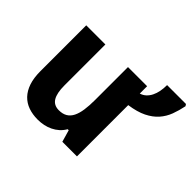

<svg xmlns="http://www.w3.org/2000/svg" viewBox="-140 -837 1056 1056"><g transform="rotate(45 388.0 -309.0)"><path d="M435.1 0 415 -69.8H407.2Q395 -48.8 378.2 -33.9Q361.3 -19 341.3 -9.3Q321.3 0.5 298.8 5.1Q276.4 9.8 252.9 9.8Q212.9 9.8 180.2 -1.7Q147.5 -13.2 124 -37.6Q100.6 -62 87.9 -99.6Q75.2 -137.2 75.2 -189.9V-545.9H224.1V-227.1Q224.1 -168 241.9 -138.4Q259.8 -108.9 298.8 -108.9Q328.1 -108.9 347.7 -120.6Q367.2 -132.3 378.7 -155.3Q390.1 -178.2 395 -211.9Q399.9 -245.6 399.9 -289.1V-545.9H548.8V-488.8Q567.9 -494.6 581.5 -507.3Q595.2 -520 604.2 -538.1Q613.3 -556.2 617.7 -578.9Q622.1 -601.6 622.1 -627.9H769L775.9 -617.2Q767.6 -576.2 754.2 -540.3Q740.7 -504.4 715.6 -475.8Q690.4 -447.3 650.4 -427.5Q610.4 -407.7 548.8 -398.9V0Z"/></g></svg>

Font: Droid Sans
Style: Bold
Weight: 700
Foundry: Ascender Corporation
Version: Version 1.00 build 112